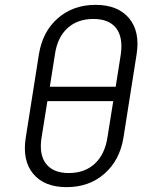

<svg xmlns="http://www.w3.org/2000/svg" viewBox="-20 -760 640 790"><path d="M254 10Q162 10 116.5 -45Q71 -100 86 -194L140 -536Q155 -630 218 -685Q281 -740 373 -740Q465 -740 511 -685Q557 -630 542 -536L488 -194Q473 -101 410 -45.5Q347 10 254 10ZM185 -403H456L477 -536Q487 -606 458 -644Q429 -682 364 -682Q299 -682 257.5 -644Q216 -606 206 -536ZM263 -48Q328 -48 369.5 -86Q411 -124 422 -194L446 -344H175L151 -194Q140 -124 169.5 -86Q199 -48 263 -48Z"/></svg>

Font: JetBrains Mono NL ExtraLight
Style: Italic
Weight: 200
Italic angle: -9°
Monospace: yes
Designer: Philipp Nurullin, Konstantin Bulenkov
Foundry: JetBrains
Version: Version 2.305; ttfautohint (v1.8.4.7-5d5b)